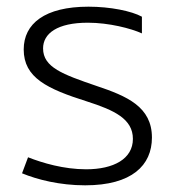

<svg xmlns="http://www.w3.org/2000/svg" viewBox="-20 -546 520 575"><path d="M235 9C375 9 435 -51 435 -134C435 -226 361 -258 268 -289C169 -323 109 -344 109 -401C109 -446 152 -478 243 -478C306 -478 372 -461 405 -446V-496C374 -513 310 -526 245 -526C114 -526 51 -475 51 -398C51 -313 121 -280 241 -242C322 -216 378 -190 378 -130C378 -70 320 -39 238 -39C171 -39 107 -58 64 -75L46 -27C92 -8 159 9 235 9Z"/></svg>

Font: Noto Sans Thai UI Light
Style: Regular
Weight: 300
Designer: Monotype Design Team
Foundry: Monotype Imaging Inc.
Version: Version 2.000